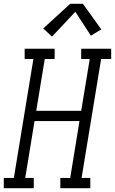

<svg xmlns="http://www.w3.org/2000/svg" viewBox="-61 -992 606 1012"><path d="M-41 0V-54H12L115 -681H69V-735H227V-681H175L130 -408H367L412 -681H367V-735H525V-681H472L369 -54H415V0H257V-54H309L358 -354H121L72 -54H117V0ZM213 -799 167 -842 309 -972H376L473 -837L418 -804L336 -930Z"/></svg>

Font: Iosevka QP Light
Style: Italic
Weight: 300
Italic angle: -9°
Designer: Belleve Invis
Foundry: Belleve Invis
Version: Version 20.0.0; ttfautohint (v1.8.4)